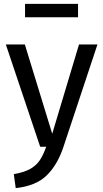

<svg xmlns="http://www.w3.org/2000/svg" viewBox="-20 -756 532 989"><path d="M306 3Q275 95 219.5 148.5Q164 202 61 213L51 141Q103 132 134 115Q165 98 183.5 71.5Q202 45 218 0H187L10 -527H108L249 -67L387 -527H482ZM109 -667V-736H382V-667Z"/></svg>

Font: Fira GO
Style: Regular
Weight: 400
Designer: Carrois Corporate
Foundry: Carrois Corporate GbR
Version: Version 0.300